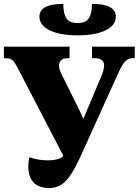

<svg xmlns="http://www.w3.org/2000/svg" viewBox="-20 -953 710 983"><path d="M230 10Q203 10 179 0Q155 -10 140 -34.5Q125 -59 125 -102Q125 -124 130 -148Q177 -132 223 -132Q252 -132 274.5 -138Q297 -144 304 -156L71 -604Q57 -632 45 -643.5Q33 -655 9 -655H0V-714H336V-655H325Q303 -655 292.5 -644.5Q282 -634 282 -617Q282 -607 285.5 -596.5Q289 -586 295 -573L386 -390Q398 -366 407 -345Q416 -366 426 -390L500 -566Q507 -583 510 -595.5Q513 -608 513 -617Q513 -655 466 -655H451V-714H670V-655H658Q637 -655 622 -640Q607 -625 587 -582L395 -158Q367 -96 342.5 -59Q318 -22 291.5 -6Q265 10 230 10ZM377 -772Q288 -772 235 -797.5Q182 -823 182 -868Q182 -933 304 -933Q304 -885 319.5 -860Q335 -835 377 -835Q419 -835 435 -860Q451 -885 451 -933Q573 -933 573 -868Q573 -823 520 -797.5Q467 -772 377 -772Z"/></svg>

Font: Noto Serif SemiCondensed Black
Style: Regular
Weight: 900
Width: 4
Designer: Monotype Design Team
Foundry: Monotype Imaging Inc.
Version: Version 2.014; ttfautohint (v1.8.4.7-5d5b)